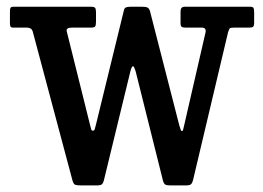

<svg xmlns="http://www.w3.org/2000/svg" viewBox="-20 -540 780 570"><path d="M264.5 -168.5 347.5 -508Q349 -516 353.8 -518Q358.5 -520 368.5 -520H401Q412.5 -520 417.2 -518Q422 -516 425 -508L512.5 -167Q515.5 -159 516.5 -155Q517.5 -151 520 -151Q523 -151 523.8 -155.8Q524.5 -160.5 526.5 -167L590 -443Q593.5 -458 579 -458H532Q523 -458 519.5 -460.2Q516 -462.5 516 -471.5V-506Q516 -520 528 -520H722Q730.5 -520 732.5 -516.5Q734.5 -513 734.5 -504V-472Q734.5 -463.5 731.5 -460.8Q728.5 -458 719.5 -458H674Q665 -458 662.5 -456Q660 -454 657 -444L553 -5Q550.5 4 546.8 7.2Q543 10.5 530.5 10.5H486.5Q475 10.5 470.8 8Q466.5 5.5 464 -3L383 -327Q378 -343.5 375 -343.5Q371 -343.5 367 -328L288.5 -5Q286 4.5 282 7.5Q278 10.5 265.5 10.5H222Q209.5 10.5 204 8.8Q198.5 7 195.5 -3L77 -447Q73.5 -458 60 -458H19Q12.5 -458 11 -461.5Q9.5 -465 9.5 -471.5V-506.5Q9.5 -513.5 11.2 -516.8Q13 -520 20 -520H250Q259.5 -520 262.2 -516.8Q265 -513.5 265 -503.5V-477.5Q265 -466.5 263 -462.2Q261 -458 250 -458H193Q176 -458 178 -447.5L247.5 -168.5Q249.5 -162 250.5 -157Q251.5 -152 255.5 -152Q260 -152 261.2 -156.5Q262.5 -161 264.5 -168.5Z"/></svg>

Font: Besley* Narrow Medium
Style: Regular
Weight: 500
Width: 4
Designer: Owen Earl
Foundry: indestructible type*
Version: Version 3.000; ttfautohint (v1.8.3)